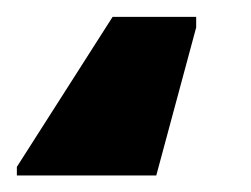

<svg xmlns="http://www.w3.org/2000/svg" viewBox="-28 -50 301 230"><path d="M-7.8 160.2V149.9L106.9 -29.8H207V-17.1L159.2 160.2Z"/></svg>

Font: Droid Sans Thai
Style: Bold
Weight: 700
Designer: Steve Matteson
Foundry: Ascender Corporation
Version: Version 1.00